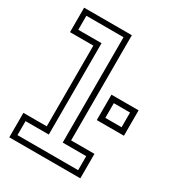

<svg xmlns="http://www.w3.org/2000/svg" viewBox="-180 -856 877 962"><g transform="rotate(30 258.0 -375.0)"><path d="M22.5 0V-141.5H157.5V-608.5H22.5V-750H298.5V-141.5H433.5V0ZM52.5 -30H403.5V-111H267.5V-720.5H52.5V-639.5H187V-111H52.5ZM359 -294V-441H516V-294ZM390.5 -325H484.5V-410H390.5Z"/></g></svg>

Font: Tourney Light
Style: Regular
Weight: 300
Version: Version 1.015